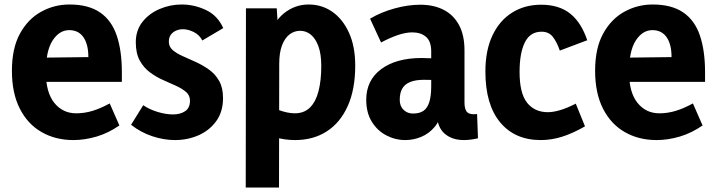

<svg xmlns="http://www.w3.org/2000/svg" viewBox="-20 -606 3178 854"><path d="M306 17Q227 17 165 -18.5Q103 -54 68 -123Q33 -192 33 -291Q33 -391 68.5 -456Q104 -521 162.5 -553.5Q221 -586 289 -586Q373 -586 424.5 -551Q476 -516 499 -448.5Q522 -381 522 -285V-242H116L118 -349L373 -352Q373 -382 367 -404.5Q361 -427 350 -442Q339 -457 323.5 -464.5Q308 -472 288 -472Q244 -472 214 -426Q184 -380 184 -286Q184 -195 221.5 -148.5Q259 -102 319 -102Q356 -102 392 -113Q428 -124 468 -146L511 -48Q462 -14 409.5 1.5Q357 17 306 17Z M758 17Q709 17 657.5 0Q606 -17 563 -51L617 -138Q645 -119 681.5 -108Q718 -97 750 -97Q782 -97 803.5 -111.5Q825 -126 825 -158Q825 -182 807.5 -197Q790 -212 762.5 -224.5Q735 -237 704.5 -250.5Q674 -264 646.5 -284.5Q619 -305 601.5 -337Q584 -369 584 -418Q584 -471 613.5 -508.5Q643 -546 690 -566Q737 -586 788 -586Q844 -586 896 -561.5Q948 -537 973 -481L880 -426Q867 -451 842 -463.5Q817 -476 793 -476Q777 -476 762.5 -469.5Q748 -463 739.5 -451Q731 -439 731 -420Q731 -398 748.5 -383Q766 -368 793.5 -356Q821 -344 851.5 -330Q882 -316 909.5 -296.5Q937 -277 954.5 -246.5Q972 -216 972 -170Q972 -109 942 -67.5Q912 -26 863.5 -4.5Q815 17 758 17Z M1073 228 1074 -569H1211L1220 -421H1170Q1193 -506 1242 -546Q1291 -586 1353 -586Q1411 -586 1457.5 -554Q1504 -522 1532 -461Q1560 -400 1560 -314Q1560 -209 1527 -135Q1494 -61 1434 -22Q1374 17 1292 17Q1245 17 1200 3.5Q1155 -10 1102 -38L1216 -118Q1237 -110 1256 -106Q1275 -102 1291 -102Q1333 -102 1359 -128Q1385 -154 1397 -201.5Q1409 -249 1409 -312Q1409 -365 1396.5 -399.5Q1384 -434 1363 -451.5Q1342 -469 1315 -469Q1289 -469 1268 -453Q1247 -437 1234.5 -404.5Q1222 -372 1222 -323L1221 228Z M1922 -114H1946Q1937 -69 1912 -40Q1887 -11 1853 3Q1819 17 1783 17Q1738 17 1698 -4Q1658 -25 1633.5 -65Q1609 -105 1609 -162Q1609 -249 1675.5 -298.5Q1742 -348 1856 -348Q1876 -348 1908.5 -346.5Q1941 -345 1964 -340V-244Q1939 -248 1916.5 -249.5Q1894 -251 1865 -251Q1829 -251 1805 -241.5Q1781 -232 1769.5 -212.5Q1758 -193 1758 -162Q1758 -134 1775 -117.5Q1792 -101 1817 -101Q1846 -101 1863.5 -113Q1881 -125 1889.5 -152Q1898 -179 1898 -223V-377Q1898 -422 1875 -442Q1852 -462 1814 -462Q1784 -462 1748 -449.5Q1712 -437 1675 -417L1626 -523Q1675 -552 1735 -568.5Q1795 -585 1849 -585Q1909 -585 1953 -562.5Q1997 -540 2021.5 -495Q2046 -450 2046 -382V-151Q2046 -123 2055 -110.5Q2064 -98 2086 -98Q2089 -98 2093.5 -98Q2098 -98 2102 -99L2106 9Q2090 13 2073.5 15Q2057 17 2043 17Q1989 17 1955.5 -13.5Q1922 -44 1922 -114Z M2385 17Q2270 17 2204.5 -62Q2139 -141 2139 -288Q2139 -382 2170.5 -448.5Q2202 -515 2258 -550Q2314 -585 2387 -585Q2466 -585 2515.5 -546Q2565 -507 2592 -427L2470 -381Q2457 -419 2439 -442Q2421 -465 2389 -465Q2338 -465 2314.5 -417.5Q2291 -370 2291 -286Q2291 -191 2324.5 -149Q2358 -107 2417 -107Q2440 -107 2471 -116Q2502 -125 2541 -145L2582 -44Q2528 -13 2480.5 2Q2433 17 2385 17Z M2900 17Q2821 17 2759 -18.5Q2697 -54 2662 -123Q2627 -192 2627 -291Q2627 -391 2662.5 -456Q2698 -521 2756.5 -553.5Q2815 -586 2883 -586Q2967 -586 3018.5 -551Q3070 -516 3093 -448.5Q3116 -381 3116 -285V-242H2710L2712 -349L2967 -352Q2967 -382 2961 -404.5Q2955 -427 2944 -442Q2933 -457 2917.5 -464.5Q2902 -472 2882 -472Q2838 -472 2808 -426Q2778 -380 2778 -286Q2778 -195 2815.5 -148.5Q2853 -102 2913 -102Q2950 -102 2986 -113Q3022 -124 3062 -146L3105 -48Q3056 -14 3003.5 1.5Q2951 17 2900 17Z"/></svg>

Font: Yaldevi ExtraLight
Style: Bold
Weight: 700
Version: Version 1.100